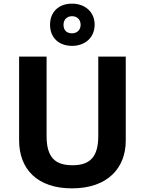

<svg xmlns="http://www.w3.org/2000/svg" viewBox="-20 -1025 796 1055"><path d="M376 -773C446 -773 500 -817 500 -890C500 -961 445 -1005 376 -1005C304 -1005 255 -961 255 -889C255 -817 304 -773 376 -773ZM376 -842C345 -842 329 -860 329 -889C329 -918 349 -936 376 -936C403 -936 423 -918 423 -889C423 -860 403 -842 376 -842ZM671 -252V-714H520V-278C520 -167 478 -117 379 -117C284 -117 236 -159 236 -277V-714H85V-254C85 -95 186 10 375 10C574 10 671 -104 671 -252Z"/></svg>

Font: Noto Sans Arabic UI
Style: Bold
Weight: 700
Designer: Monotype Design Team, Nadine Chahine and Nizar Qandah
Foundry: Monotype Imaging Inc.
Version: Version 2.010